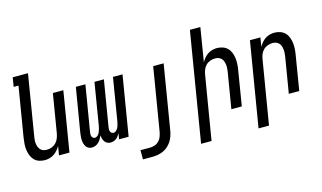

<svg xmlns="http://www.w3.org/2000/svg" viewBox="-105 -1067 2710 1614"><g transform="rotate(-15 1250.0 -260.0)"><path d="M167 8Q141 8 116.5 -0.5Q92 -9 75.5 -26.5Q59 -44 50 -67.5Q41 -91 37.5 -116Q34 -141 36 -167.5Q38 -194 42 -221L114 -655H72L85 -735H218L131 -207Q128 -192 127 -176.5Q126 -161 128 -146Q130 -131 135.5 -117Q141 -103 150.5 -92.5Q160 -82 175 -77Q190 -72 205 -72Q226 -72 247 -79.5Q268 -87 284 -103Q300 -119 308.5 -140Q317 -161 321 -182L377 -520H468L382 0H291L304 -79Q294 -61 279.5 -44Q265 -27 247 -15Q229 -3 208 2.5Q187 8 167 8Z M739 8Q723 8 710 1.5Q697 -5 688.5 -17Q680 -29 676 -43.5Q672 -58 671 -73Q665 -58 656.5 -43.5Q648 -29 636 -17Q624 -5 608 1.5Q592 8 577 8Q561 8 548 1.5Q535 -5 526.5 -17Q518 -29 514 -44Q510 -59 509 -74Q508 -89 509.5 -105Q511 -121 513 -137L577 -520H660L594 -123Q592 -113 592 -103.5Q592 -94 595 -85Q598 -76 605 -70.5Q612 -65 622 -65Q635 -65 646 -75.5Q657 -86 662.5 -98.5Q668 -111 671.5 -124Q675 -137 678 -150L739 -520H821L755 -123Q753 -113 753 -103.5Q753 -94 756 -85Q759 -76 766.5 -70.5Q774 -65 784 -65Q797 -65 808 -75.5Q819 -86 824.5 -98.5Q830 -111 833 -124Q836 -137 839 -150L900 -520H983L897 0H814L822 -51Q816 -40 808 -28.5Q800 -17 789 -8.5Q778 0 764.5 4Q751 8 739 8Z M964 215V135H1047Q1067 135 1088 128Q1109 121 1124.5 105.5Q1140 90 1147.5 70Q1155 50 1159 30L1250 -520H1341L1248 43Q1244 66 1236 89Q1228 112 1214.5 132.5Q1201 153 1182 170Q1163 187 1140 197Q1117 207 1093.5 211Q1070 215 1047 215Z M1470 215 1627 -735H1718L1670 -441Q1680 -459 1694 -476Q1708 -493 1726 -505Q1744 -517 1765 -522.5Q1786 -528 1806 -528Q1832 -528 1856.5 -519.5Q1881 -511 1898 -493.5Q1915 -476 1924 -452.5Q1933 -429 1936 -404Q1939 -379 1937.5 -352.5Q1936 -326 1931 -299L1882 0H1791L1843 -313Q1845 -328 1846 -343.5Q1847 -359 1845 -374Q1843 -389 1838 -403Q1833 -417 1823 -427.5Q1813 -438 1798.5 -443Q1784 -448 1769 -448Q1748 -448 1726.5 -440.5Q1705 -433 1689 -417Q1673 -401 1664.5 -380Q1656 -359 1653 -338L1561 215Z M1970 215 2092 -520H2183L2170 -441Q2180 -459 2194 -476Q2208 -493 2226 -505Q2244 -517 2265 -522.5Q2286 -528 2306 -528Q2332 -528 2356.5 -519.5Q2381 -511 2398 -493.5Q2415 -476 2424 -452.5Q2433 -429 2436 -404Q2439 -379 2437.5 -352.5Q2436 -326 2431 -299L2382 0H2291L2343 -313Q2345 -328 2346 -343.5Q2347 -359 2345 -374Q2343 -389 2338 -403Q2333 -417 2323 -427.5Q2313 -438 2298.5 -443Q2284 -448 2269 -448Q2248 -448 2226.5 -440.5Q2205 -433 2189 -417Q2173 -401 2164.5 -380Q2156 -359 2153 -338L2061 215Z"/></g></svg>

Font: Iosevka Term Curly Md Obl
Style: Regular
Weight: 500
Italic angle: -9°
Designer: Belleve Invis
Foundry: Belleve Invis
Version: Version 32.3.0